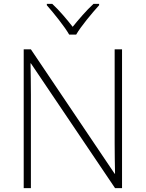

<svg xmlns="http://www.w3.org/2000/svg" viewBox="-20 -968 751 988"><path d="M336 -790H372C396 -832 453 -900 490 -941V-948H461C424 -914 384 -867 354 -830C325 -867 286 -914 249 -948H221V-941C257 -900 312 -832 336 -790ZM608 0V-714H570V-231C570 -181 571 -120 572 -74H570L139 -714H102V0H139V-481C139 -538 138 -587 137 -642H139L572 0Z"/></svg>

Font: Noto Sans Ethiopic ExtraLight
Style: Regular
Weight: 200
Designer: Monotype Design Team
Foundry: Monotype Imaging Inc.
Version: Version 2.102